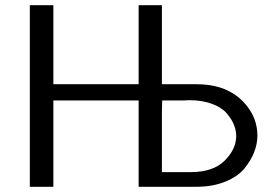

<svg xmlns="http://www.w3.org/2000/svg" viewBox="-20 -714 1061 734"><path d="M94 0V-694H184V-392H510V-694H599V-392H730Q808 -392 860 -363Q906 -338 935 -293.5Q964 -249 964 -195Q964 -164 951.5 -132Q939 -100 914 -69.5Q889 -39 841 -19.5Q793 0 731 0H510V-330H184V0ZM599 -56H709Q795 -56 839 -100Q883 -144 883 -194Q883 -215 874.5 -236.5Q866 -258 847 -280.5Q828 -303 790.5 -317Q753 -331 703 -331Q700 -331 694 -330.5Q688 -330 684 -330H600L599 -293Z"/></svg>

Font: CMU Sans Serif
Style: Medium
Weight: 500
Version: Version 0.7.0